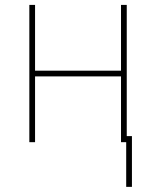

<svg xmlns="http://www.w3.org/2000/svg" viewBox="-20 -565 597 763"><path d="M96.6 0ZM483.7 0H460.9V-261.4H119.3V0H96.6V-545.5H119.3V-284.1H460.9V-545.5H483.7ZM504.3 177.6H481.5V-24.1H504.3Z"/></svg>

Font: Linik Sans Thin
Style: Regular
Weight: 100
Designer: Fonts by Rasmus Andersson / Changes by Cristiano Sobral with parts from Marc Monis
Foundry: rsms
Version: Version 3.020; ttfautohint (v1.6)